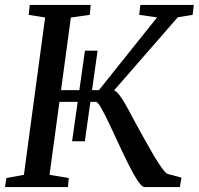

<svg xmlns="http://www.w3.org/2000/svg" viewBox="-20 -763 810 783"><path d="M274 -187 326.5 -556.5H378L326 -187ZM570 0Q559 0 542.2 -25Q525.5 -50 505.5 -89.8Q485.5 -129.5 465 -173.8Q444.5 -218 425.8 -257.8Q407 -297.5 392.8 -322.5Q378.5 -347.5 371 -347.5H206.5L212.5 -395.5H383.5L620.5 -692L547.5 -702.5L552.5 -743H770.5L765.5 -702.5L705 -692.5L410 -354L439 -395.5Q448 -395.5 458 -385.5Q468 -375.5 479.2 -358Q490.5 -340.5 503 -317Q515.5 -293.5 530 -266.5Q549.5 -231 569.2 -195.2Q589 -159.5 607 -129.2Q625 -99 639.5 -78.8Q654 -58.5 662.5 -54L720 -38.5L713.5 0ZM0.5 0 6 -37 77.5 -50 164 -691.5 97 -702.5 101.5 -743H350L346 -702.5L269 -691.5L182 -50L260.5 -37L257 0Z"/></svg>

Font: Merriweather 36pt
Style: Italic
Weight: 400
Italic angle: -7.8°
Version: Version 2.101